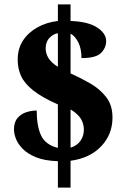

<svg xmlns="http://www.w3.org/2000/svg" viewBox="-20 -780 571 879"><path d="M245 -42Q184 -44 145 -60Q106 -76 84 -98.5Q62 -121 53 -144.5Q44 -168 44 -187Q44 -221 60.5 -240Q77 -259 101 -266.5Q125 -274 148 -274Q148 -203 168 -160Q188 -117 245 -103V-302Q172 -334 132 -366Q92 -398 76.5 -432Q61 -466 61 -507Q61 -557 85 -594Q109 -631 151 -654.5Q193 -678 245 -684V-760H303V-684Q384 -681 425 -654Q466 -627 466 -592Q466 -561 442.5 -537.5Q419 -514 353 -514Q353 -557 338.5 -586Q324 -615 303 -626V-444Q350 -423 394 -397.5Q438 -372 466.5 -335Q495 -298 495 -242Q495 -165 443.5 -110.5Q392 -56 303 -44V79H245ZM245 -628Q225 -625 207 -607Q189 -589 189 -558Q189 -535 202 -514Q215 -493 245 -474ZM303 -104Q333 -113 348.5 -135.5Q364 -158 364 -186Q364 -214 350 -236.5Q336 -259 303 -279Z"/></svg>

Font: Noto Serif Lao SemiCondensed Black
Style: Regular
Weight: 900
Width: 4
Designer: Monotype Design Team
Foundry: Monotype Imaging Inc.
Version: Version 2.003; ttfautohint (v1.8.4.7-5d5b)